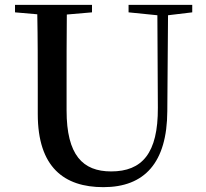

<svg xmlns="http://www.w3.org/2000/svg" viewBox="-20 -755 849 793"><path d="M511 -704 630 -692 632 -310C633 -122 567 -47 439 -47C322 -47 255 -114 255 -299V-397C255 -497 255 -597 256 -695L360 -704V-735H42V-704L134 -696C136 -596 136 -496 136 -397V-284C136 -64 245 18 407 18C577 18 670 -83 671 -296L674 -692L774 -704V-735H511Z"/></svg>

Font: GenKiMin2 TW SB
Style: Regular
Weight: 600
Version: Version 2.100;PS 2.1;hotconv 16.6.51;makeotf.lib2.5.65220 DE